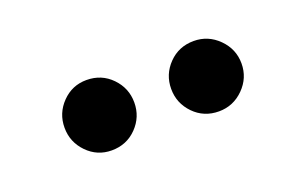

<svg xmlns="http://www.w3.org/2000/svg" viewBox="-34 -806 497 313"><g transform="rotate(-20 215.0 -650.0)"><path d="M122 -589Q97 -589 79.5 -607Q62 -625 62 -650Q62 -675 79.5 -693Q97 -711 122 -711Q148 -711 165.5 -693Q183 -675 183 -650Q183 -625 165.5 -607Q148 -589 122 -589ZM308 -589Q282 -589 264.5 -607Q247 -625 247 -650Q247 -675 264.5 -693Q282 -711 308 -711Q333 -711 351 -693Q369 -675 369 -650Q369 -625 351 -607Q333 -589 308 -589Z"/></g></svg>

Font: Golos UI VF
Style: Regular
Weight: 400
Designer: A.Korolkova, Vitaly Kuzmin
Foundry: ParaType Ltd
Version: Version 2.000